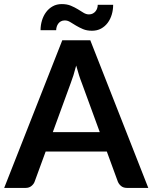

<svg xmlns="http://www.w3.org/2000/svg" viewBox="-26 -920 746 940"><path d="M462.5 -273 374.5 -513.5Q368 -529.5 361 -551.5Q354 -573.5 347 -599Q340.5 -573.5 333.5 -551.2Q326.5 -529 320 -512.5L232.5 -273ZM700 0H596Q578.5 0 567.5 -8.8Q556.5 -17.5 551 -30.5L497 -178H197.5L143.5 -30.5Q139.5 -19 128 -9.5Q116.5 0 99.5 0H-5.5L279 -723H416ZM409.5 -849.5Q420.5 -849.5 428.8 -854Q437 -858.5 442.2 -865.2Q447.5 -872 450 -880.2Q452.5 -888.5 452.5 -896.5H528Q528 -871.5 521.2 -848.8Q514.5 -826 501.2 -808.2Q488 -790.5 468.8 -780Q449.5 -769.5 424.5 -769.5Q399 -769.5 380.2 -777.5Q361.5 -785.5 346 -794.8Q330.5 -804 317.8 -812Q305 -820 291.5 -820Q280 -820 272 -815.5Q264 -811 259 -804Q254 -797 251.5 -788.5Q249 -780 249 -772H172.5Q172.5 -796.5 179.5 -819.8Q186.5 -843 199.8 -860.8Q213 -878.5 232.2 -889.2Q251.5 -900 276.5 -900Q302 -900 321 -892Q340 -884 355 -874.8Q370 -865.5 383 -857.5Q396 -849.5 409.5 -849.5Z"/></svg>

Font: Lato 2
Style: Bold
Weight: 700
Designer: Lukasz Dziedzic with Adam Twardoch and Botio Nikoltchev
Foundry: tyPoland Lukasz Dziedzic
Version: Version 2.015; 2015-08-06; http://www.latofonts.com/